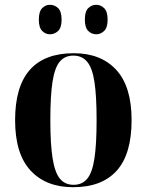

<svg xmlns="http://www.w3.org/2000/svg" viewBox="-20 -771 613 801"><path d="M285 10Q172 10 107.5 -59.5Q43 -129 43 -270Q43 -549 288 -549Q401 -549 465 -479.5Q529 -410 529 -270Q529 -128 467 -59Q405 10 285 10ZM287 0Q323 0 344 -25.5Q365 -51 374 -110Q383 -169 383 -270Q383 -371 374 -429.5Q365 -488 343.5 -513.5Q322 -539 286 -539Q250 -539 229 -513.5Q208 -488 199 -429.5Q190 -371 190 -270Q190 -169 199.5 -110Q209 -51 230 -25.5Q251 0 287 0ZM382 -628Q362 -628 348 -642Q334 -656 334 -689Q334 -723 348 -737Q362 -751 382 -751Q400 -751 414.5 -737Q429 -723 429 -689Q429 -656 414.5 -642Q400 -628 382 -628ZM188 -628Q170 -628 156 -642Q142 -656 142 -689Q142 -723 156 -737Q170 -751 188 -751Q208 -751 222.5 -737Q237 -723 237 -689Q237 -656 222.5 -642Q208 -628 188 -628Z"/></svg>

Font: Noto Serif Display SemiCondensed
Style: Bold
Weight: 700
Width: 4
Designer: Monotype Design Team
Foundry: Monotype Imaging Inc.
Version: Version 2.009